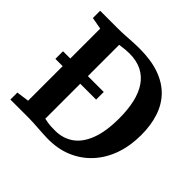

<svg xmlns="http://www.w3.org/2000/svg" viewBox="-185 -936 1130 1130"><g transform="rotate(45 380.0 -371.0)"><path d="M350.5 8Q331.5 7.5 310 6.2Q288.5 5 267 3.5Q245.5 2 225.8 1Q206 0 189.5 0H38.5V-58L117 -69V-669L42.5 -682.5V-743H188Q220 -743 248.5 -744.8Q277 -746.5 305.5 -748.2Q334 -750 365 -750Q459.5 -750 528.5 -725.8Q597.5 -701.5 642.5 -655.8Q687.5 -610 709.2 -544.5Q731 -479 731 -396.5Q731 -307 704.8 -232.2Q678.5 -157.5 628.5 -103Q578.5 -48.5 508.5 -19.2Q438.5 10 350.5 8ZM357.5 -56.5Q421 -57.5 468.8 -91.5Q516.5 -125.5 543.2 -195.8Q570 -266 570 -374Q570 -446.5 557 -504.2Q544 -562 516.2 -603Q488.5 -644 445.5 -665.8Q402.5 -687.5 342.5 -687.5Q324 -687.5 309.2 -686Q294.5 -684.5 283 -682.8Q271.5 -681 263.5 -680.5V-65.5Q278 -62 293.5 -59.8Q309 -57.5 324.8 -57Q340.5 -56.5 357.5 -56.5ZM56.5 -356.5V-420H395.5V-356.5Z"/></g></svg>

Font: Merriweather 24pt
Style: Bold
Weight: 700
Designer: Eben Sorkin
Foundry: Eben Sorkin
Version: Version 2.100